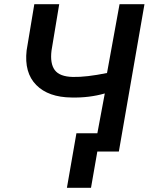

<svg xmlns="http://www.w3.org/2000/svg" viewBox="-20 -731 717 926"><path d="M676.8 -710.9 553.2 0H433.1L485.4 -280.3Q410.2 -258.8 325.7 -260.7Q213.4 -261.7 154.8 -321Q96.2 -380.4 108.4 -487.8L145.5 -710.9H265.6L228.5 -487.3Q220.7 -424.8 244.1 -393.1Q267.6 -361.3 331.5 -359.9Q395.5 -358.4 496.1 -378.9L556.6 -710.9ZM418.9 174.8H302.7L348.6 -88.4H464.8Z"/></svg>

Font: Roboto Medium
Style: Italic
Weight: 500
Italic angle: -12°
Designer: Google
Version: Version 2.134; 2016